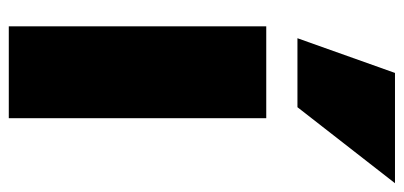

<svg xmlns="http://www.w3.org/2000/svg" viewBox="-261 -628 919 437"><g transform="rotate(90 198.5 -409.5)"><path d="M249 -556V30H40V-556ZM224 -627H67L146 -849H397Z"/></g></svg>

Font: Repo
Style: ExtraBlack
Weight: 1000
Designer: Stefan Peev
Foundry: Context Ltd
Version: Version 001.000